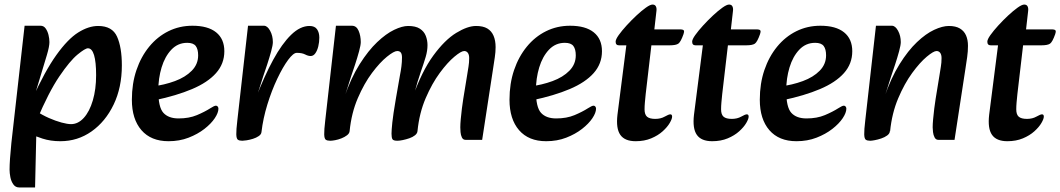

<svg xmlns="http://www.w3.org/2000/svg" viewBox="-20 -604 4655 843"><path d="M245 16Q202 16 166.5 4.5Q131 -7 106 -19L138 -117Q165 -99 194.5 -86Q224 -73 250 -66Q276 -59 292 -59Q323 -59 348 -86.5Q373 -114 387.5 -163Q402 -212 402 -274Q402 -332 393 -362Q384 -392 366 -392Q354 -392 320.5 -364.5Q287 -337 240.5 -268.5Q194 -200 142 -77L120 -166Q177 -292 227.5 -362.5Q278 -433 323.5 -461.5Q369 -490 411 -490Q473 -490 494 -443Q515 -396 515 -317Q515 -220 479 -145Q443 -70 382 -27Q321 16 245 16ZM64 219Q48 219 38.5 205.5Q29 192 25.5 174Q22 156 22 141Q22 121 24 92Q26 63 30 23L88 -491H158Q172 -491 180.5 -479Q189 -467 193 -450.5Q197 -434 197 -419Q197 -400 186 -363Q175 -326 157 -267L134 -191H164L149 -56L140 -43L134 219Z M720 16Q643 16 601 -32.5Q559 -81 559 -166Q559 -237 579 -296Q599 -355 635 -399Q671 -443 719.5 -467Q768 -491 825 -491Q893 -491 929 -462Q965 -433 965 -379Q965 -324 928.5 -283Q892 -242 823.5 -213Q755 -184 660 -164L647 -224Q702 -231 748 -248Q794 -265 822 -293.5Q850 -322 850 -361Q850 -388 839.5 -402Q829 -416 802 -416Q761 -416 732.5 -386Q704 -356 689.5 -308Q675 -260 675 -206Q675 -133 697.5 -108.5Q720 -84 764 -84Q810 -84 844.5 -98.5Q879 -113 904 -129Q912 -134 918 -137Q924 -140 928 -140Q933 -140 936 -136Q939 -132 939 -127Q939 -109 923 -85Q907 -61 877.5 -38Q848 -15 808 0.5Q768 16 720 16Z M1128 -24 1104 -175Q1141 -271 1179.5 -341.5Q1218 -412 1258 -451Q1298 -490 1339 -490Q1362 -490 1372 -475.5Q1382 -461 1382 -439Q1382 -419 1377.5 -400.5Q1373 -382 1364.5 -370Q1356 -358 1344 -358Q1333 -358 1319.5 -365Q1306 -372 1283 -372Q1268 -372 1245 -341Q1222 -310 1197.5 -258.5Q1173 -207 1154 -145.5Q1135 -84 1128 -24ZM1044 14Q1031 14 1024.5 9.5Q1018 5 1017.5 -14Q1017 -33 1022 -75L1069 -491H1139Q1154 -491 1166 -469Q1178 -447 1178 -419Q1178 -406 1170.5 -378.5Q1163 -351 1153 -320.5Q1143 -290 1135 -267L1109 -185L1146 -191L1128 -24Q1127 -14 1116 -6.5Q1105 1 1090.5 5.5Q1076 10 1063 12Q1050 14 1044 14Z M2024 10Q2013 10 2008 -0.5Q2003 -11 2002 -24Q2001 -37 2001 -45Q2001 -59 2003 -81Q2005 -103 2008 -127.5Q2011 -152 2014 -170L2031 -274Q2034 -294 2037 -311.5Q2040 -329 2040 -349Q2040 -364 2034 -372Q2028 -380 2018 -380Q2005 -380 1975 -355Q1945 -330 1911 -284Q1877 -238 1849 -173Q1821 -108 1813 -28L1791 -175Q1832 -291 1882.5 -360Q1933 -429 1983 -459.5Q2033 -490 2070 -490Q2101 -490 2119.5 -479Q2138 -468 2147 -447Q2156 -426 2156 -397Q2156 -376 2152.5 -352.5Q2149 -329 2145 -303L2097 10ZM1430 14Q1417 14 1410.5 9.5Q1404 5 1403.5 -14Q1403 -33 1408 -75L1455 -491H1525Q1545 -491 1554.5 -469Q1564 -447 1564 -419Q1564 -406 1556.5 -378.5Q1549 -351 1539 -320.5Q1529 -290 1521 -267L1495 -185L1532 -191L1515 -28Q1514 -18 1503.5 -10Q1493 -2 1479 3.5Q1465 9 1451.5 11.5Q1438 14 1430 14ZM1725 14Q1707 14 1703 7Q1699 0 1699 -17Q1699 -32 1702.5 -66Q1706 -100 1718 -170L1736 -273Q1740 -293 1742.5 -312.5Q1745 -332 1745 -352Q1745 -366 1740 -373Q1735 -380 1724 -380Q1710 -380 1679 -355Q1648 -330 1613.5 -284Q1579 -238 1551 -173Q1523 -108 1515 -28L1491 -175Q1521 -262 1559 -322Q1597 -382 1636 -419Q1675 -456 1710.5 -473Q1746 -490 1772 -490Q1805 -490 1823.5 -478Q1842 -466 1849.5 -446.5Q1857 -427 1857 -406Q1857 -381 1849 -354Q1841 -327 1827.5 -288.5Q1814 -250 1798 -190L1831 -202L1813 -28Q1812 -18 1802 -10Q1792 -2 1777.5 3Q1763 8 1748.5 11Q1734 14 1725 14Z M2378 16Q2301 16 2259 -32.5Q2217 -81 2217 -166Q2217 -237 2237 -296Q2257 -355 2293 -399Q2329 -443 2377.5 -467Q2426 -491 2483 -491Q2551 -491 2587 -462Q2623 -433 2623 -379Q2623 -324 2586.5 -283Q2550 -242 2481.5 -213Q2413 -184 2318 -164L2305 -224Q2360 -231 2406 -248Q2452 -265 2480 -293.5Q2508 -322 2508 -361Q2508 -388 2497.5 -402Q2487 -416 2460 -416Q2419 -416 2390.5 -386Q2362 -356 2347.5 -308Q2333 -260 2333 -206Q2333 -133 2355.5 -108.5Q2378 -84 2422 -84Q2468 -84 2502.5 -98.5Q2537 -113 2562 -129Q2570 -134 2576 -137Q2582 -140 2586 -140Q2591 -140 2594 -136Q2597 -132 2597 -127Q2597 -109 2581 -85Q2565 -61 2535.5 -38Q2506 -15 2466 0.5Q2426 16 2378 16Z M2771 16Q2723 16 2703.5 -12Q2684 -40 2691 -100L2730 -405H2698Q2683 -405 2683 -421Q2683 -431 2696.5 -450Q2710 -469 2731 -492Q2752 -515 2774.5 -536Q2797 -557 2816 -570.5Q2835 -584 2845 -584Q2856 -584 2860 -575.5Q2864 -567 2862 -554L2853 -475H2965Q2980 -475 2982.5 -470Q2985 -465 2981 -454Q2969 -420 2958.5 -412.5Q2948 -405 2920 -405H2840L2815 -191Q2813 -172 2811.5 -155Q2810 -138 2810 -124Q2810 -101 2821 -91.5Q2832 -82 2857 -82Q2881 -82 2898.5 -92Q2916 -102 2923 -102Q2931 -102 2931 -92Q2931 -82 2920.5 -64Q2910 -46 2889.5 -27.5Q2869 -9 2839 3.5Q2809 16 2771 16Z M3107 16Q3059 16 3039.5 -12Q3020 -40 3027 -100L3066 -405H3034Q3019 -405 3019 -421Q3019 -431 3032.5 -450Q3046 -469 3067 -492Q3088 -515 3110.5 -536Q3133 -557 3152 -570.5Q3171 -584 3181 -584Q3192 -584 3196 -575.5Q3200 -567 3198 -554L3189 -475H3301Q3316 -475 3318.5 -470Q3321 -465 3317 -454Q3305 -420 3294.5 -412.5Q3284 -405 3256 -405H3176L3151 -191Q3149 -172 3147.5 -155Q3146 -138 3146 -124Q3146 -101 3157 -91.5Q3168 -82 3193 -82Q3217 -82 3234.5 -92Q3252 -102 3259 -102Q3267 -102 3267 -92Q3267 -82 3256.5 -64Q3246 -46 3225.5 -27.5Q3205 -9 3175 3.5Q3145 16 3107 16Z M3477 16Q3400 16 3358 -32.5Q3316 -81 3316 -166Q3316 -237 3336 -296Q3356 -355 3392 -399Q3428 -443 3476.5 -467Q3525 -491 3582 -491Q3650 -491 3686 -462Q3722 -433 3722 -379Q3722 -324 3685.5 -283Q3649 -242 3580.5 -213Q3512 -184 3417 -164L3404 -224Q3459 -231 3505 -248Q3551 -265 3579 -293.5Q3607 -322 3607 -361Q3607 -388 3596.5 -402Q3586 -416 3559 -416Q3518 -416 3489.5 -386Q3461 -356 3446.5 -308Q3432 -260 3432 -206Q3432 -133 3454.5 -108.5Q3477 -84 3521 -84Q3567 -84 3601.5 -98.5Q3636 -113 3661 -129Q3669 -134 3675 -137Q3681 -140 3685 -140Q3690 -140 3693 -136Q3696 -132 3696 -127Q3696 -109 3680 -85Q3664 -61 3634.5 -38Q3605 -15 3565 0.5Q3525 16 3477 16Z M4100 10Q4089 10 4083.5 -0.5Q4078 -11 4076.5 -24Q4075 -37 4075 -45Q4075 -59 4077 -81Q4079 -103 4082 -127.5Q4085 -152 4088 -170L4105 -274Q4108 -294 4111 -311.5Q4114 -329 4114 -349Q4114 -364 4108 -372Q4102 -380 4092 -380Q4079 -380 4049 -355Q4019 -330 3985 -283.5Q3951 -237 3923.5 -172Q3896 -107 3888 -27L3862 -175Q3892 -262 3929.5 -322Q3967 -382 4006 -419Q4045 -456 4081.5 -473Q4118 -490 4146 -490Q4176 -490 4194.5 -479Q4213 -468 4221.5 -448.5Q4230 -429 4230 -403Q4230 -378 4226.5 -353.5Q4223 -329 4219 -303L4171 10ZM3801 14Q3788 14 3781.5 9.5Q3775 5 3774.5 -14Q3774 -33 3779 -75L3826 -491H3896Q3911 -491 3923 -469Q3935 -447 3935 -419Q3935 -406 3927.5 -378.5Q3920 -351 3910 -320.5Q3900 -290 3892 -267L3866 -185L3903 -191L3887 -27Q3886 -17 3875 -9Q3864 -1 3849 4Q3834 9 3820.5 11.5Q3807 14 3801 14Z M4403 16Q4355 16 4335.5 -12Q4316 -40 4323 -100L4362 -405H4330Q4315 -405 4315 -421Q4315 -431 4328.5 -450Q4342 -469 4363 -492Q4384 -515 4406.5 -536Q4429 -557 4448 -570.5Q4467 -584 4477 -584Q4488 -584 4492 -575.5Q4496 -567 4494 -554L4485 -475H4597Q4612 -475 4614.5 -470Q4617 -465 4613 -454Q4601 -420 4590.5 -412.5Q4580 -405 4552 -405H4472L4447 -191Q4445 -172 4443.5 -155Q4442 -138 4442 -124Q4442 -101 4453 -91.5Q4464 -82 4489 -82Q4513 -82 4530.5 -92Q4548 -102 4555 -102Q4563 -102 4563 -92Q4563 -82 4552.5 -64Q4542 -46 4521.5 -27.5Q4501 -9 4471 3.5Q4441 16 4403 16Z"/></svg>

Font: Alkatra
Style: Regular
Weight: 400
Designer: Suman Bhandary
Version: Version 1.100;gftools[0.9.22]